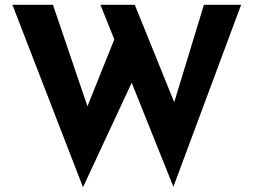

<svg xmlns="http://www.w3.org/2000/svg" viewBox="-20 -751 1063 805"><path d="M32 -731H202L359 -269L336 -279L473 -620L540 -421L328 34ZM401 -731H545L726 -284L700 -288L835 -731H991L707 32Z"/></svg>

Font: Reem Kufi Fun
Style: Bold
Weight: 700
Designer: Khaled Hosny
Version: Version 1.005